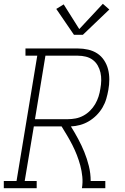

<svg xmlns="http://www.w3.org/2000/svg" viewBox="-35 -990 655 1010"><path d="M-15 0V-38H52L161 -697H99V-735H375Q402 -735 428.5 -729Q455 -723 476.5 -709Q498 -695 512.5 -673Q527 -651 533.5 -625.5Q540 -600 540 -572.5Q540 -545 535 -517Q531 -494 524 -470Q517 -446 504 -424Q491 -402 472.5 -383.5Q454 -365 432 -352Q410 -339 386 -332.5Q362 -326 338 -325Q358 -293 376 -259.5Q394 -226 408.5 -190.5Q423 -155 432.5 -116.5Q442 -78 442 -38H519V0H396Q401 -30 398 -60.5Q395 -91 387.5 -119Q380 -147 369.5 -174Q359 -201 346 -226.5Q333 -252 318.5 -276.5Q304 -301 289 -325H143L95 -38H158V0ZM321 -363Q342 -363 363 -367Q384 -371 403.5 -381.5Q423 -392 439 -408Q455 -424 466 -443Q477 -462 483.5 -482.5Q490 -503 493 -524Q497 -545 497.5 -566.5Q498 -588 493.5 -608Q489 -628 479 -645.5Q469 -663 453 -675Q437 -687 416.5 -692Q396 -697 375 -697H204L149 -363ZM354 -807 261 -943 300 -967 382 -837 506 -970 540 -940 401 -807Z"/></svg>

Font: Iosevka Curly Slab XLtExObl
Style: Regular
Weight: 200
Width: 7
Italic angle: -9°
Monospace: yes
Designer: Belleve Invis
Foundry: Belleve Invis
Version: Version 11.0.0; ttfautohint (v1.8.3)